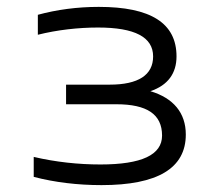

<svg xmlns="http://www.w3.org/2000/svg" viewBox="-20 -529 640 558"><path d="M299 -283H172V-226H318C407 -226 451 -197 451 -135C451 -79 392 -51 272 -51C208 -51 142 -58 78 -73V-15C139 1 206 9 275 9C438 9 520 -40 520 -138C520 -201 484 -244 417 -264C468 -281 493 -316 493 -365C493 -462 418 -509 267 -509C205 -509 145 -501 90 -486V-428C146 -442 207 -449 265 -449C372 -449 425 -421 425 -365C425 -311 382 -283 299 -283Z"/></svg>

Font: LT Wave Mono Light
Style: Regular
Weight: 300
Designer: Daniel Lyons
Version: Version 2.5 (Glyphs App)